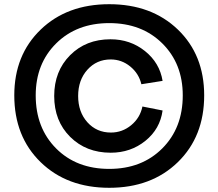

<svg xmlns="http://www.w3.org/2000/svg" viewBox="-20 -713 1039 914"><path d="M48 -259Q48 -451 173.5 -572Q299 -693 500 -693Q701 -693 826.5 -572.5Q952 -452 952 -259Q952 -63 826.5 59Q701 181 500 181Q299 181 173.5 59Q48 -63 48 -259ZM150 -259Q150 -104 247 -6.5Q344 91 500 91Q655 91 752.5 -6.5Q850 -104 850 -259Q850 -410 752.5 -506.5Q655 -603 500 -603Q345 -603 247.5 -506.5Q150 -410 150 -259ZM754 -328 653 -312Q641 -363 600 -396.5Q559 -430 507 -430Q440 -430 396 -381Q352 -332 352 -256Q352 -180 396 -131Q440 -82 508 -82Q562 -82 604.5 -117Q647 -152 658 -206L754 -187Q742 -99 672 -42.5Q602 14 507 14Q390 14 314 -61.5Q238 -137 238 -256Q238 -374 313.5 -450Q389 -526 506 -526Q600 -526 670 -470Q740 -414 754 -328Z"/></svg>

Font: Metropolitano
Style: Bold
Weight: 700
Designer: Fonts by Alex Slobzheninov & Chris M. Simpson / Changes by Cristiano Sobral
Foundry: Fonts by Alex Slobzheninov & Chris M. Simpson / Changes by Cristiano Sobral
Version: Version 1.00;August 30, 2020;FontCreator 13.0.0.2681 64-bit